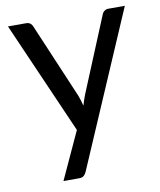

<svg xmlns="http://www.w3.org/2000/svg" viewBox="-78 -569 672 804"><g transform="rotate(-10 258.0 -167.0)"><path d="M507.5 -506.5 225 149.5Q220.5 159.5 213.8 165.5Q207 171.5 193 171.5H127L219.5 -29.5L10.5 -506.5H87.5Q99 -506.5 105.8 -500.8Q112.5 -495 115 -488L250.5 -169Q258.5 -148 264 -125Q271 -148.5 279 -169.5L410.5 -488Q413.5 -496 420.8 -501.2Q428 -506.5 437 -506.5Z"/></g></svg>

Font: Lato
Style: Regular
Weight: 400
Designer: Lukasz Dziedzic with Adam Twardoch and Botio Nikoltchev
Foundry: tyPoland Lukasz Dziedzic
Version: Version 2.015; 2015-08-06; http://www.latofonts.com/